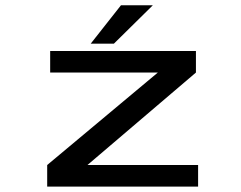

<svg xmlns="http://www.w3.org/2000/svg" viewBox="-20 -688 890 708"><path d="M314.5 -527 426 -668.5H543.5L400 -527ZM302.5 -79.5H710.5V0H154V-79.5L562 -420.5H165V-500H702.5V-420.5Z"/></svg>

Font: League Mono Wide
Style: Regular
Weight: 400
Width: 8
Designer: Tyler Finck
Foundry: The League of Moveable Type / Tyler Finck
Version: Version 2.210